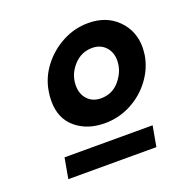

<svg xmlns="http://www.w3.org/2000/svg" viewBox="-87 -804 568 590"><g transform="rotate(-20 196.5 -509.0)"><path d="M73 -537Q73 -480 110.5 -448.5Q148 -417 205 -417Q251 -417 291 -438Q331 -459 357.5 -494.5Q384 -530 391 -572Q393 -590 393 -597Q393 -651 356.5 -687.5Q320 -724 261 -724Q216 -724 176.5 -703Q137 -682 110 -647Q83 -612 76 -570Q73 -554 73 -537ZM40 -294H328L340 -361H52ZM220 -493Q193 -493 176.5 -510.5Q160 -528 160 -556Q160 -592 185 -620Q210 -648 246 -648Q273 -648 289.5 -630.5Q306 -613 306 -586Q306 -552 282 -522.5Q258 -493 220 -493Z"/></g></svg>

Font: Geom Bold
Style: Bold Italic
Weight: 700
Italic angle: -10°
Version: Version 1.102